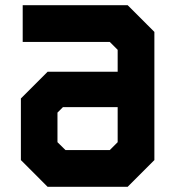

<svg xmlns="http://www.w3.org/2000/svg" viewBox="-20 -720 676 740"><path d="M163.5 0 60.5 -103V-340.5L163.5 -443.5H433.5V-528L403 -558.5H67.5V-700H472L575 -597V-103L472 0ZM200 -69 136 -132V-320L189 -373H505.5V-137L436.5 -69ZM200 -69H436.5L505.5 -137V-563L440.5 -627H130H440.5L505.5 -563V-373H189L136 -320V-132ZM232.5 -141.5H403L433.5 -172V-307H222.5L201.5 -286V-172Z"/></svg>

Font: Tourney Thin Black
Style: Regular
Weight: 900
Version: Version 1.015